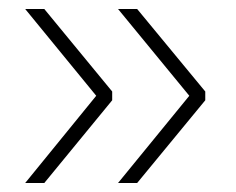

<svg xmlns="http://www.w3.org/2000/svg" viewBox="-20 -456 524 427"><path d="M194 -243 36 -436H78.5L229.5 -252.5V-233L78.5 -49H36ZM401 -243 242.5 -436H285L436.5 -252.5V-233L285 -49H242.5Z"/></svg>

Font: Anek Telugu Medium ExtraLight
Style: Regular
Weight: 250
Version: Version 1.003